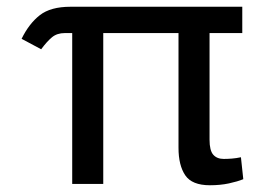

<svg xmlns="http://www.w3.org/2000/svg" viewBox="-20 -545 810 569"><path d="M601 -131Q601 -99 612 -86.5Q623 -74 643 -74Q654 -74 667 -75Q680 -76 694 -79L701 -14Q684 -7 658.5 -1.5Q633 4 602 4Q549 4 529 -25.5Q509 -55 509 -107V-447H286V0H194V-447H172Q149 -447 134 -434.5Q119 -422 102 -399L44 -430Q66 -475 98 -500Q130 -525 189 -525H698V-447H601Z"/></svg>

Font: PT Sans Caption
Style: Regular
Weight: 400
Designer: A.Korolkova, O.Umpeleva, V.Yefimov
Foundry: ParaType Ltd
Version: Version 2.004W OFL